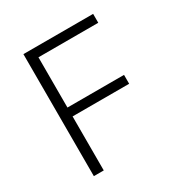

<svg xmlns="http://www.w3.org/2000/svg" viewBox="-166 -843 931 973"><g transform="rotate(-30 300.0 -357.0)"><path d="M105 0V-714H513V-662H163V-368H494V-316H163V0Z"/></g></svg>

Font: Noto Sans Mono Light
Style: Regular
Weight: 300
Designer: Monotype Design Team
Foundry: Monotype Imaging Inc.
Version: Version 2.014; ttfautohint (v1.8.4.7-5d5b)